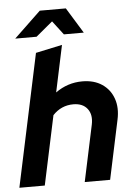

<svg xmlns="http://www.w3.org/2000/svg" viewBox="-63 -965 705 1011"><g transform="rotate(-5 290.0 -460.0)"><path d="M-2.2 0 146.8 -700 286.9 -729.9 234.5 -483.2Q298.8 -529.3 376.2 -529.3Q438.1 -529.3 480.4 -500.9Q522.7 -472.5 540 -423.3Q557.4 -374.2 543.7 -311.3L477.5 0H343.3L406.7 -298Q417.4 -349.8 393 -381.5Q368.6 -413.1 318.6 -413.1Q286.9 -413.1 259.7 -401.2Q232.5 -389.3 209.9 -365.3L132.1 0ZM44.5 -784.3 186.1 -919.6H323.8L406.9 -784.3H301.7L245.6 -857.8L157.3 -784.3Z"/></g></svg>

Font: Red Hat Display VF
Style: Italic
Weight: 300
Italic angle: -12°
Designer: Pentagram, MCKL
Foundry: Pentagram, MCKL
Version: Version 1.023